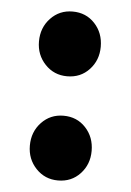

<svg xmlns="http://www.w3.org/2000/svg" viewBox="-43 -536 397 582"><g transform="rotate(5 155.0 -245.0)"><path d="M155 -305Q115 -305 88 -333.5Q61 -362 61 -403Q61 -445 88 -473.5Q115 -502 155 -502Q196 -502 222.5 -473.5Q249 -445 249 -403Q249 -362 222.5 -333.5Q196 -305 155 -305ZM155 12Q115 12 88 -16.5Q61 -45 61 -86Q61 -128 88 -156.5Q115 -185 155 -185Q196 -185 222.5 -156.5Q249 -128 249 -86Q249 -45 222.5 -16.5Q196 12 155 12Z"/></g></svg>

Font: Source Sans 3 ExtraBold
Style: Regular
Weight: 800
Designer: Paul D. Hunt
Foundry: Adobe
Version: Version 3.052;hotconv 1.1.0;makeotfexe 2.6.0